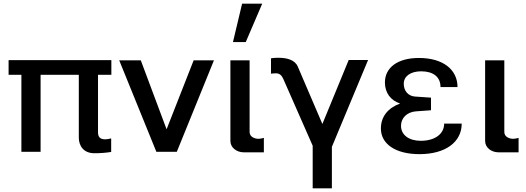

<svg xmlns="http://www.w3.org/2000/svg" viewBox="-20 -830 2878 1050"><path d="M411 -77C411 -34 436 8 496 8C526 8 558 6 588 1V-73C575 -70 564 -68 555 -68C524 -68 516 -85 516 -106V-421H589V-501H27V-421H97V0H202V-421H411Z M1039 -500 891 -123 750 -500H632L835 0H947L1150 -500Z M1240 -59C1240 -22 1275 3 1313 3H1423V-76C1416 -74 1403 -71 1393 -71C1375 -71 1345 -80 1345 -108V-500H1240ZM1414 -810H1304L1254 -600H1324Z M1608 -467C1592 -503 1548 -514 1504 -514C1495 -514 1479 -514 1462 -511V-427C1468 -428 1481 -429 1490 -429C1508 -429 1520 -419 1529 -399L1690 -33V200H1795V-27L1993 -502H1887L1743 -152Z M2063 -127C2063 -42 2144 13 2274 13C2416 13 2505 -53 2505 -154H2409C2409 -97 2358 -60 2281 -60C2215 -60 2173 -93 2173 -142C2173 -185 2206 -217 2254 -221L2337 -227V-296L2249 -302C2212 -305 2188 -333 2188 -372C2188 -413 2225 -440 2283 -440C2350 -440 2389 -409 2389 -354H2482C2482 -450 2402 -513 2271 -513C2154 -513 2085 -460 2085 -379C2085 -321 2118 -280 2168 -264C2101 -239 2063 -192 2063 -127Z M2633 -59C2633 -22 2668 3 2706 3H2816V-76C2809 -74 2796 -71 2786 -71C2768 -71 2738 -80 2738 -108V-500H2633Z"/></svg>

Font: Perun Medium
Style: Regular
Weight: 500
Foundry: Copyright (c) Stefan Peev, Context Ltd, 2016
Version: Version 1.089